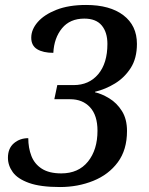

<svg xmlns="http://www.w3.org/2000/svg" viewBox="-20 -744 602 774"><path d="M222 10Q143 10 97 -6.5Q51 -23 31.5 -50Q12 -77 12 -108Q12 -146 36 -166.5Q60 -187 94 -187Q94 -148 106.5 -115.5Q119 -83 148.5 -64Q178 -45 227 -45Q296 -45 334.5 -92.5Q373 -140 373 -217Q373 -279 343 -311.5Q313 -344 263 -344H199L211 -401H277Q339 -401 376 -445Q413 -489 413 -567Q413 -614 390 -641.5Q367 -669 320 -669Q262 -669 230 -630Q198 -591 195 -531Q154 -531 130 -545.5Q106 -560 106 -592Q106 -625 132 -655Q158 -685 207.5 -704.5Q257 -724 327 -724Q423 -724 477.5 -682.5Q532 -641 532 -567Q532 -509 507 -470Q482 -431 443.5 -407.5Q405 -384 363 -374V-372Q390 -366 420.5 -347.5Q451 -329 471.5 -296.5Q492 -264 492 -216Q492 -140 455 -90Q418 -40 356 -15Q294 10 222 10Z"/></svg>

Font: Noto Serif SemiCondensed Medium
Style: Italic
Weight: 500
Width: 4
Italic angle: -12°
Designer: Monotype Design Team
Foundry: Monotype Imaging Inc.
Version: Version 2.013